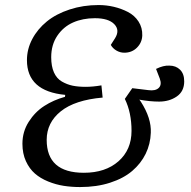

<svg xmlns="http://www.w3.org/2000/svg" viewBox="-20 -735 765 769"><path d="M300.8 14.2Q266.6 14.2 235.1 9.3Q203.6 4.4 172.9 -8.1Q142.1 -20.5 119.9 -39.8Q97.7 -59.1 83.7 -89.6Q69.8 -120.1 69.8 -159.2Q69.8 -207.5 95 -247.1Q120.1 -286.6 157.2 -310.5Q194.3 -334.5 240.2 -347.2L241.2 -355Q87.9 -369.6 87.9 -494.1Q87.9 -538.1 109.1 -578.4Q130.4 -618.7 167.5 -648.9Q204.6 -679.2 258.8 -697Q313 -714.8 375 -714.8Q405.8 -714.8 435.8 -707.8Q465.8 -700.7 492.4 -687Q519 -673.3 534.9 -648.7Q550.8 -624 549.8 -592.8Q548.8 -564.5 528.6 -544.2Q508.3 -523.9 478 -523.9Q460.9 -523.9 446 -532.7Q431.2 -541.5 423.8 -555.2L440.9 -582Q460.9 -614.3 437.7 -638.2Q414.6 -662.1 359.9 -662.1Q311.5 -662.1 272.7 -645Q233.9 -627.9 209.5 -591.8Q185.1 -555.7 185.1 -505.9Q185.1 -469.7 196 -445.1Q207 -420.4 227.8 -408.4Q248.5 -396.5 271 -391.8Q293.5 -387.2 323.2 -387.2Q351.6 -387.2 386.2 -393.1L391.1 -344.2Q279.8 -334.5 223.4 -289.1Q167 -243.7 167 -174.8Q167 -43 315.9 -43Q402.3 -43 454.6 -89.1Q506.8 -135.3 506.8 -210.9Q506.8 -284.2 480 -338.9L509.8 -381.8L574.2 -374Q602.5 -370.1 615.7 -382.8Q628.9 -395.5 620.1 -419.9L605 -459Q634.8 -473.6 658.2 -472.2Q684.6 -472.2 701.2 -455.8Q717.8 -439.5 717.8 -409.2Q717.8 -369.1 688 -348.6Q658.2 -328.1 617.2 -328.1Q581.1 -328.1 538.1 -335.9L543.9 -328.1Q586.9 -261.2 584 -203.1Q582.5 -158.2 563.5 -119.1Q544.4 -80.1 509.5 -50.3Q474.6 -20.5 420.9 -3.2Q367.2 14.2 300.8 14.2Z"/></svg>

Font: Literata Book
Style: Italic
Weight: 400
Italic angle: -3°
Designer: Latin by Veronika Burian and Jose Scaglione. Greek by Irene Vlachou. Cyrillic by Vera Evstafieva
Foundry: TypeTogether
Version: Version 1.003;PS 001.003;hotconv 1.0.88;makeotf.lib2.5.64775